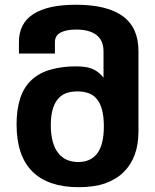

<svg xmlns="http://www.w3.org/2000/svg" viewBox="-20 -777 642 797"><path d="M306.6 0Q179.7 0 114.3 -65.2Q48.8 -130.4 48.8 -260.7Q48.8 -323.2 64.2 -369.9Q79.6 -416.5 112.3 -446.3Q144.5 -475.6 191.9 -488.5Q239.3 -501.5 293.5 -501.5Q314 -501.5 330.3 -499.5Q346.7 -497.6 360.6 -492.2Q374.5 -486.8 386.5 -477.8Q398.4 -468.8 409.7 -454.6V-563.5Q409.7 -609.4 380.4 -631.8Q351.1 -654.3 295.9 -654.3Q254.4 -654.3 231.2 -641.6Q208 -628.9 208 -602.5V-554.7H58.6V-602.5Q58.6 -680.2 118.7 -718.8Q178.7 -757.3 295.4 -757.3Q424.3 -757.3 489.5 -710Q554.7 -662.6 554.7 -565.4V-230Q554.7 -176.8 539.3 -134.8Q523.9 -92.8 493.2 -62.5Q462.4 -32.2 417 -16.1Q371.6 0 306.6 0ZM304.7 -104.5Q357.4 -104.5 384.3 -141.1Q411.1 -177.7 411.1 -252.4Q411.1 -331.1 381.8 -366.2Q367.7 -383.3 347.2 -390.4Q326.7 -397.5 301.3 -397.5Q274.9 -397.5 254.9 -390.4Q234.9 -383.3 220.7 -366.2Q190.9 -331.5 190.9 -257.8Q190.9 -217.8 199 -189Q207 -160.2 221.9 -141.4Q236.8 -122.6 257.8 -113.5Q278.8 -104.5 304.7 -104.5Z"/></svg>

Font: Hack
Style: Bold
Weight: 700
Monospace: yes
Designer: Christopher Simpkins
Foundry: Christopher Simpkins
Version: Version 2.017